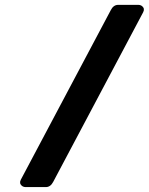

<svg xmlns="http://www.w3.org/2000/svg" viewBox="-20 -762 606 782"><path d="M543.5 -742.2Q552.2 -742.2 559.1 -736.8Q570.8 -726.6 563 -711.9L196.8 -21.5Q186 -0.5 167.5 0H84.5Q75.7 0 68.8 -5.4Q57.1 -15.6 64.9 -30.3L431.2 -720.7Q441.9 -741.7 460.4 -742.2Z"/></svg>

Font: Allan
Style: Bold
Weight: 500
Italic angle: -14.3°
Version: Version 1.002